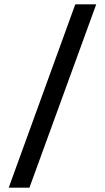

<svg xmlns="http://www.w3.org/2000/svg" viewBox="-20 -780 481 880"><path d="M421 -760H325L20 80H115Z"/></svg>

Font: Gully Medium
Style: Regular
Weight: 500
Designer: jaikishan Patel
Foundry: MagicType
Version: Version 1.000;Glyphs 3.2 (3242)